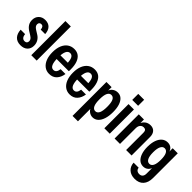

<svg xmlns="http://www.w3.org/2000/svg" viewBox="85 -1684 2863 2863"><g transform="rotate(45 1517.0 -252.5)"><path d="M183 10Q109 10 68 -34Q27 -78 23 -157H117Q120 -117 138 -96.5Q156 -76 185 -76Q209 -76 222 -88.5Q235 -101 235 -125Q235 -144 225 -161Q215 -178 183 -198L124 -235Q84 -261 62 -296Q40 -331 40 -380Q40 -442 79 -481Q118 -520 182 -520Q249 -520 286.5 -480.5Q324 -441 328 -369H234Q231 -404 218.5 -419Q206 -434 185 -434Q164 -434 151.5 -422Q139 -410 139 -387Q139 -369 149.5 -352.5Q160 -336 188 -318L252 -278Q289 -255 311.5 -217Q334 -179 334 -130Q334 -67 294 -28.5Q254 10 183 10Z M404 0V-720H518V0Z M787 10Q729 10 685.5 -23Q642 -56 618.5 -115.5Q595 -175 595 -256Q595 -338 619.5 -397Q644 -456 689 -488Q734 -520 795 -520Q852 -520 890.5 -491Q929 -462 949.5 -405.5Q970 -349 970 -266Q970 -255 970 -245.5Q970 -236 968 -227H666V-306H898L870 -272Q869 -358 850 -395.5Q831 -433 793 -433Q753 -433 732 -390Q711 -347 711 -256Q711 -165 731 -121Q751 -77 791 -77Q822 -77 839 -99Q856 -121 861 -162H963Q952 -86 908 -38Q864 10 787 10Z M1219 10Q1161 10 1117.5 -23Q1074 -56 1050.5 -115.5Q1027 -175 1027 -256Q1027 -338 1051.5 -397Q1076 -456 1121 -488Q1166 -520 1227 -520Q1284 -520 1322.5 -491Q1361 -462 1381.5 -405.5Q1402 -349 1402 -266Q1402 -255 1402 -245.5Q1402 -236 1400 -227H1098V-306H1330L1302 -272Q1301 -358 1282 -395.5Q1263 -433 1225 -433Q1185 -433 1164 -390Q1143 -347 1143 -256Q1143 -165 1163 -121Q1183 -77 1223 -77Q1254 -77 1271 -99Q1288 -121 1293 -162H1395Q1384 -86 1340 -38Q1296 10 1219 10Z M1704 10Q1660 10 1623.5 -19Q1587 -48 1579 -103L1593 -105V205H1479V-510H1588V-410L1581 -413Q1591 -465 1627.5 -492.5Q1664 -520 1712 -520Q1761 -520 1795.5 -489Q1830 -458 1848.5 -400.5Q1867 -343 1867 -262Q1867 -178 1847 -117Q1827 -56 1790.5 -23Q1754 10 1704 10ZM1669 -84Q1709 -84 1729 -126.5Q1749 -169 1749 -256Q1749 -344 1729 -385Q1709 -426 1669 -426Q1629 -426 1608.5 -383.5Q1588 -341 1588 -254Q1588 -167 1608.5 -125.5Q1629 -84 1669 -84Z M1945 0V-510H2059V0ZM1940 -593V-720H2064V-593Z M2161 0V-510H2270V-414H2275V0ZM2404 0V-364Q2404 -397 2391 -411.5Q2378 -426 2352 -426Q2328 -426 2310.5 -413.5Q2293 -401 2284 -380.5Q2275 -360 2275 -335L2260 -414Q2280 -465 2316 -492.5Q2352 -520 2403 -520Q2457 -520 2488 -485.5Q2519 -451 2519 -390V0Z M2797 215Q2717 215 2668.5 171Q2620 127 2616 54H2723Q2725 83 2744.5 99.5Q2764 116 2795 116Q2830 116 2849 94.5Q2868 73 2868 33V-115L2875 -114Q2869 -65 2836 -35Q2803 -5 2755 -5Q2706 -5 2670 -36Q2634 -67 2614 -124Q2594 -181 2594 -259Q2594 -340 2615 -398.5Q2636 -457 2674 -488.5Q2712 -520 2764 -520Q2814 -520 2845.5 -490.5Q2877 -461 2883 -408H2876V-510H2983V11Q2983 108 2934.5 161.5Q2886 215 2797 215ZM2793 -99Q2832 -99 2853 -140Q2874 -181 2874 -264Q2874 -347 2853 -386.5Q2832 -426 2793 -426Q2755 -426 2733.5 -385Q2712 -344 2712 -261Q2712 -180 2733 -139.5Q2754 -99 2793 -99Z"/></g></svg>

Font: Instrument Sans Condensed SemiBold
Style: Regular
Weight: 600
Width: 3
Designer: Rodrigo Fuenzalida
Foundry: fragTYPE
Version: Version 1.000;gftools[0.9.28]